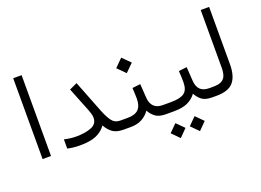

<svg xmlns="http://www.w3.org/2000/svg" viewBox="-120 -949 1980 1455"><g transform="rotate(-20 869.5 -221.5)"><path d="M79.6 -652.3H147.5V-0.5H79.6Z M282.2 -85.4Q334 -73.7 377 -73.7Q451.7 -73.7 500.7 -93.3Q549.8 -112.8 549.8 -163.6Q549.8 -178.7 543.7 -199Q537.6 -219.2 531.7 -233.4L455.6 -424.3L518.1 -453.1L616.7 -201.2Q640.1 -140.6 664.6 -106.9Q689 -73.2 731.4 -73.2H752V0H731.4Q679.2 0 647.9 -21Q616.7 -42 592.8 -84.5Q563.5 -43 514.4 -21.7Q465.3 -0.5 384.3 -0.5Q353.5 -0.5 328.9 -3.4Q304.2 -6.3 282.2 -11.2Z M1087.4 0H1074.2Q1021.5 0 992.7 -20.3Q963.9 -40.5 944.3 -76.2Q918.9 -40.5 881.6 -20.3Q844.2 0 791.5 0H732.4V-73.2H791.5Q852.5 -73.2 879.9 -101.3Q907.2 -129.4 907.2 -186.5Q907.2 -208 906 -230.5Q904.8 -252.9 903.8 -273.4L969.2 -281.2L976.6 -168.9Q979.5 -123 1004.2 -98.1Q1028.8 -73.2 1074.7 -73.2H1087.4ZM839.4 -456.5 901.9 -519 964.8 -456.5 901.9 -394Z M1461.9 0H1448.7Q1394.5 0 1366.7 -20.3Q1338.9 -40.5 1319.3 -76.2Q1293 -39.6 1250.5 -19.8Q1208 0 1140.6 0H1067.9V-73.2H1141.6Q1215.3 -73.2 1248.3 -96.4Q1281.2 -119.6 1281.7 -181.6Q1281.7 -204.1 1280.8 -228Q1279.8 -252 1278.3 -273.9L1343.8 -281.7L1351.1 -168.5Q1357.4 -73.2 1449.2 -73.2H1461.9ZM1212.9 147.9 1272.9 87.9 1333 147.9 1272.9 208.5ZM1058.1 147.9 1118.2 87.9 1178.2 147.9 1118.2 208.5Z M1442.4 0V-73.2H1481.9Q1527.3 -73.2 1551 -86.7Q1574.7 -100.1 1583.3 -126.2Q1591.8 -152.3 1591.8 -189.5V-652.3H1659.7V-189.9Q1659.7 -95.2 1619.6 -47.6Q1579.6 0 1481.4 0Z"/></g></svg>

Font: Vazir Light FD-WOL
Style: Light-FD-WOL
Weight: 300
Designer: Saber Rastikerdar
Foundry: Saber Rastikerdar
Version: Version 30.1.0